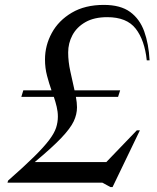

<svg xmlns="http://www.w3.org/2000/svg" viewBox="-20 -745 640 783"><path d="M470 -376.5 461.5 -350H289.5Q291.5 -338.5 292.8 -327.8Q294 -317 294 -307.5Q294 -278.5 280.5 -250Q267 -221.5 230 -182.5Q193 -143.5 121.5 -84H413.5L538 -213.5H550.5L439 18H430.5L397.5 0H10.5L13 -8.5Q79 -66.5 119.2 -106.2Q159.5 -146 180.5 -174Q201.5 -202 208.8 -224.2Q216 -246.5 216 -269.5Q216 -289.5 211.2 -309.5Q206.5 -329.5 199.5 -350H67L75 -376.5H190Q180 -405 171.8 -436.2Q163.5 -467.5 163.5 -502.5Q163.5 -559.5 191.2 -610.5Q219 -661.5 272.8 -693.2Q326.5 -725 403.5 -725Q471.5 -725 510.8 -696.2Q550 -667.5 568.2 -616.8Q586.5 -566 590 -499H578.5Q570 -581 533.5 -628Q497 -675 417.5 -675Q364 -675 328.5 -654.8Q293 -634.5 275.5 -601.8Q258 -569 258 -531Q258 -493.5 267 -453.2Q276 -413 284 -376.5Z"/></svg>

Font: Newsreader Display
Style: Italic
Weight: 400
Italic angle: -17°
Designer: Hugues Gentile
Foundry: Production Type
Version: Version 1.001